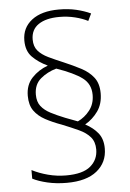

<svg xmlns="http://www.w3.org/2000/svg" viewBox="-53 -800 558 825"><g transform="rotate(-5 225.5 -387.5)"><path d="M67 -402Q67 -449 95 -479Q123 -509 164 -524Q124 -543 98.5 -569Q73 -595 73 -640Q73 -695 115 -727.5Q157 -760 232 -760Q273 -760 307 -752Q341 -744 369 -731L354 -700Q331 -712 299 -720Q267 -728 231 -728Q174 -728 141.5 -706Q109 -684 109 -641Q109 -611 125 -592.5Q141 -574 169 -560.5Q197 -547 233 -532Q273 -515 306.5 -497.5Q340 -480 360 -454Q380 -428 380 -386Q380 -340 357.5 -308.5Q335 -277 302 -258Q336 -240 356.5 -214.5Q377 -189 377 -148Q377 -88 332 -51.5Q287 -15 202 -15Q157 -15 118.5 -24Q80 -33 55 -46V-83Q86 -67 124 -57Q162 -47 202 -47Q274 -47 307 -75Q340 -103 340 -147Q340 -180 322.5 -200.5Q305 -221 273.5 -235.5Q242 -250 202 -266Q163 -280 132.5 -296.5Q102 -313 84.5 -337.5Q67 -362 67 -402ZM102 -404Q102 -373 117 -354Q132 -335 158 -321.5Q184 -308 219 -294L272 -274Q302 -288 323.5 -315.5Q345 -343 345 -382Q345 -429 309.5 -455.5Q274 -482 199 -508Q160 -497 131 -472.5Q102 -448 102 -404Z"/></g></svg>

Font: Noto Sans Khmer SemiCondensed ExtraLight
Style: Regular
Weight: 200
Width: 4
Designer: Danh Hong and the Monotype Design Team
Foundry: Monotype Imaging Inc.
Version: Version 2.004; ttfautohint (v1.8.4.7-5d5b)